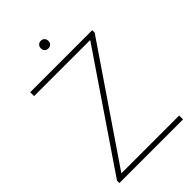

<svg xmlns="http://www.w3.org/2000/svg" viewBox="-263 -1012 1116 1116"><g transform="rotate(-45 295.0 -454.0)"><path d="M33.5 0V-20L501.5 -708H40V-740H550V-720L81.5 -32H556.5V0ZM295 -845Q281.5 -845 272.8 -853.5Q264 -862 264 -876Q264 -890.5 272.8 -899.2Q281.5 -908 295 -908Q308.5 -908 317.2 -899.2Q326 -890.5 326 -876Q326 -862 317.2 -853.5Q308.5 -845 295 -845Z"/></g></svg>

Font: Encode Sans Semi Expanded Thin
Style: Regular
Weight: 100
Width: 6
Designer: Multiple Designers
Foundry: Impallari Type
Version: Version 3.000; ttfautohint (v1.8.3) -l 8 -r 50 -G 200 -x 14 